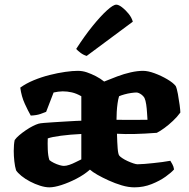

<svg xmlns="http://www.w3.org/2000/svg" viewBox="-20 -804 813 824"><path d="M192 0Q174 0 152 -7Q130 -14 109 -25Q88 -36 72 -49Q56 -62 49 -73Q44 -89 41.5 -112Q39 -135 39 -156Q39 -170 40 -182Q41 -194 43 -203Q50 -213 63 -224Q76 -235 91.5 -245.5Q107 -256 121 -263Q135 -270 145 -273Q151 -275 169 -276.5Q187 -278 211.5 -279.5Q236 -281 260.5 -282.5Q285 -284 304 -285Q323 -286 329 -286V-391Q308 -403 288.5 -407.5Q269 -412 249 -412Q241 -412 229.5 -410.5Q218 -409 210 -407L178 -324Q171 -321 154 -315Q137 -309 112 -308Q101 -327 86.5 -358.5Q72 -390 67 -428Q92 -446 124.5 -459.5Q157 -473 192.5 -482Q228 -491 260 -495.5Q292 -500 314 -500Q334 -500 353 -493.5Q372 -487 391.5 -477Q411 -467 427 -454Q454 -465 483 -476Q512 -487 541 -493.5Q570 -500 594 -500Q615 -500 643.5 -489.5Q672 -479 697.5 -464Q723 -449 734 -435Q739 -425 743.5 -400.5Q748 -376 751 -353Q754 -330 754 -321Q741 -303 722.5 -285.5Q704 -268 685.5 -254.5Q667 -241 653 -234Q600 -230 558.5 -229Q517 -228 482 -230Q483 -192 485 -167Q487 -142 492 -136Q495 -132 504.5 -125.5Q514 -119 527 -113Q540 -107 552 -103Q564 -99 570 -99Q583 -99 600.5 -100.5Q618 -102 637.5 -104Q657 -106 676 -108.5Q695 -111 711 -114Q714 -109 719.5 -99.5Q725 -90 727 -77Q716 -64 691 -46Q666 -28 631 -14Q596 0 557 0Q531 0 502.5 -8.5Q474 -17 446.5 -29.5Q419 -42 398 -54Q377 -66 366 -76Q341 -54 308 -37Q275 -20 244 -10Q213 0 192 0ZM254 -92Q264 -92 277.5 -96.5Q291 -101 304.5 -108Q318 -115 329 -120V-229Q305 -228 283 -226Q261 -224 241.5 -221.5Q222 -219 207.5 -216Q193 -213 185 -210Q184 -191 185 -163Q186 -135 192 -117Q199 -111 211 -105Q223 -99 235 -95.5Q247 -92 254 -92ZM480 -290Q502 -290 520 -289.5Q538 -289 559.5 -289.5Q581 -290 613 -290Q612 -303 611 -320.5Q610 -338 607.5 -355.5Q605 -373 600 -384Q595 -392 588.5 -397Q582 -402 576 -404.5Q570 -407 566 -407Q557 -407 543 -405Q529 -403 514.5 -399Q500 -395 491 -391Q487 -378 484.5 -360Q482 -342 481 -324Q480 -306 480 -290ZM352 -564Q338 -568 325.5 -577.5Q313 -587 307 -594Q343 -650 377.5 -692.5Q412 -735 439 -759.5Q466 -784 479 -784Q489 -784 503.5 -773Q518 -762 531.5 -745.5Q545 -729 550 -711Z"/></svg>

Font: Texturina 12pt ExtraBold
Style: Regular
Weight: 800
Designer: Guillermo Torres Carreño
Foundry: Omnibus-Type
Version: Version 1.002